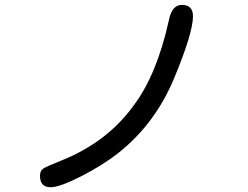

<svg xmlns="http://www.w3.org/2000/svg" viewBox="-20 -744 1040 804"><path d="M741.2 -723.6Q788.1 -723.6 788.1 -675.8Q788.1 -606.4 709 -416Q629.9 -225.6 474.6 -102.5Q411.1 -52.7 320.8 -6.3Q230.5 40 191.4 40Q147.5 40 147.5 -7.8Q147.5 -28.3 160.6 -37.6Q173.8 -46.9 233.4 -70.3Q425.8 -146.5 537.1 -298.8Q635.7 -427.7 686.5 -656.2Q699.2 -723.6 741.2 -723.6Z"/></svg>

Font: YuPearl-Regular
Style: Regular
Weight: 400
Designer: Max Yao
Foundry: Max-Everyday
Version: Version 1.011; ttfautohint (v1.8.3)